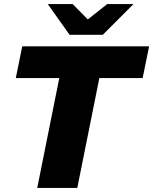

<svg xmlns="http://www.w3.org/2000/svg" viewBox="-20 -929 757 949"><path d="M164 0 273 -543H58L90 -700H717L685 -543H471L362 0ZM324 -757 216 -909H339L414 -833L510 -909H640L488 -757Z"/></svg>

Font: Montserrat ExtraBold
Style: Italic
Weight: 800
Italic angle: -11.3°
Designer: Julieta Ulanovsky
Foundry: Julieta Ulanovsky
Version: Version 9.000; ttfautohint (v1.8.4.7-5d5b)